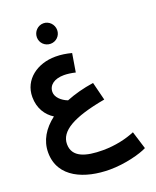

<svg xmlns="http://www.w3.org/2000/svg" viewBox="-192 -927 1058 1306"><g transform="rotate(-20 337.5 -274.0)"><path d="M286 -671C326 -671 359 -703 359 -744C359 -785 326 -819 286 -819C245 -819 212 -785 212 -744C212 -703 245 -671 286 -671ZM372 271C482 271 597 240 645 215L605 86C545 111 464 131 372 131C251 131 156 105 156 9C156 -85 263 -148 498 -190L465 -322C392 -311 324 -293 265 -269C221 -286 184 -320 184 -358C184 -408 227 -440 297 -440C319 -440 351 -436 379 -429L401 -562C362 -572 327 -578 285 -578C154 -578 44 -499 44 -373C44 -290 84 -232 137 -199C61 -141 16 -68 16 19C16 202 194 271 372 271Z"/></g></svg>

Font: Noto Sans Arabic UI
Style: Bold
Weight: 700
Designer: Monotype Design Team, Nadine Chahine and Nizar Qandah
Foundry: Monotype Imaging Inc.
Version: Version 2.010